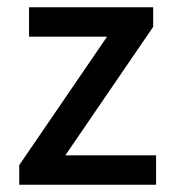

<svg xmlns="http://www.w3.org/2000/svg" viewBox="-20 -509 475 529"><path d="M33 0V-54L275 -408H60V-489H402V-435L160 -81H410V0Z"/></svg>

Font: Assistant SemiBold
Style: Regular
Weight: 600
Designer: Hebrew By Ben Nathan, Latin by Paul Hunt
Version: Version 3.000